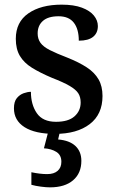

<svg xmlns="http://www.w3.org/2000/svg" viewBox="-20 -566 503 826"><path d="M217 10Q131 10 85.5 -19Q40 -48 40 -100Q40 -129 52.5 -144Q65 -159 82 -165Q99 -171 113 -171Q113 -116 138.5 -79Q164 -42 221 -42Q274 -42 300.5 -65.5Q327 -89 327 -125Q327 -149 316.5 -165Q306 -181 279.5 -196.5Q253 -212 204 -231Q152 -253 117.5 -274.5Q83 -296 65.5 -325.5Q48 -355 48 -399Q48 -471 102 -508.5Q156 -546 245 -546Q298 -546 332.5 -533Q367 -520 384 -499Q401 -478 401 -454Q401 -424 380.5 -407.5Q360 -391 319 -391Q319 -441 297.5 -468.5Q276 -496 232 -496Q187 -496 164.5 -476Q142 -456 142 -422Q142 -399 154 -382Q166 -365 194.5 -350.5Q223 -336 270 -318Q320 -298 353.5 -276Q387 -254 404 -224.5Q421 -195 421 -153Q421 -74 366 -32Q311 10 217 10ZM195 240Q179 240 156 237Q133 234 115 229V175Q153 183 183 183Q212 183 228 169Q244 155 244 130Q244 101 222.5 87.5Q201 74 169 72L190 -9H240L230 34Q279 38 304.5 62Q330 86 330 126Q330 179 294.5 209.5Q259 240 195 240Z"/></svg>

Font: Noto Naskh Arabic Medium
Style: Regular
Weight: 500
Designer: Monotype Design Team, David Williams, Mohamad Dakak and Nizar Qandah
Foundry: Monotype Imaging Inc.
Version: Version 2.016